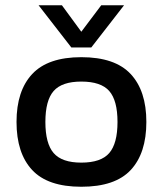

<svg xmlns="http://www.w3.org/2000/svg" viewBox="-20 -702 621 732"><path d="M252 -521 127 -682H216L290 -581L366 -682H453L328 -521ZM290 10Q162 10 102.5 -54Q43 -118 43 -237Q43 -356 103 -420Q163 -484 290 -484Q418 -484 478 -420Q538 -356 538 -237Q538 -118 478.5 -54Q419 10 290 10ZM290 -82Q365 -82 396.5 -118.5Q428 -155 428 -237Q428 -319 396.5 -355Q365 -391 290 -391Q216 -391 184.5 -355Q153 -319 153 -237Q153 -155 184.5 -118.5Q216 -82 290 -82Z"/></svg>

Font: Kanit
Style: Regular
Weight: 400
Designer: Katatrad Team
Foundry: CadsonDemak
Version: Version 2.000; ttfautohint (v1.8.3)